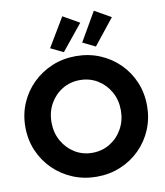

<svg xmlns="http://www.w3.org/2000/svg" viewBox="-103 -1061 991 1153"><g transform="rotate(-10 393.0 -484.5)"><path d="M394 7.8Q316.4 7.8 248.8 -20.3Q181.2 -48.3 130.1 -98.6Q79.1 -148.9 50.5 -215.8Q22 -282.7 22 -360.4Q22 -437.5 50.5 -504.4Q79.1 -571.3 130.1 -621.3Q181.2 -671.4 248.5 -699.5Q315.9 -727.5 393.6 -727.5Q472.2 -727.5 539.6 -699.5Q606.9 -671.4 657.5 -621.3Q708 -571.3 736.1 -504.4Q764.2 -437.5 764.2 -360.4Q764.2 -282.7 736.1 -215.8Q708 -148.9 657.5 -98.6Q606.9 -48.3 539.6 -20.3Q472.2 7.8 394 7.8ZM392.6 -138.2Q452.1 -138.2 500.2 -167.7Q548.3 -197.3 576.4 -247.8Q604.5 -298.3 604.5 -360.4Q604.5 -423.3 576.2 -473.4Q547.9 -523.4 500 -552.5Q452.1 -581.5 392.6 -581.5Q333.5 -581.5 285.6 -552.5Q237.8 -523.4 209.7 -473.4Q181.6 -423.3 181.6 -360.4Q181.6 -297.9 209.7 -247.6Q237.8 -197.3 285.6 -167.7Q333.5 -138.2 392.6 -138.2ZM328.1 -763.2 250.5 -800.8 356 -977.1 455.6 -920.4ZM523.4 -763.2 446.3 -800.8 548.3 -977.1 648.4 -920.4Z"/></g></svg>

Font: Reddit Sans ExtraBold
Style: Regular
Weight: 800
Designer: Stephen Hutchings
Foundry: Reddit
Version: Version 1.014; ttfautohint (v1.8.4.7-5d5b)